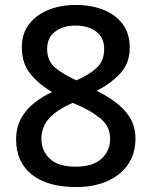

<svg xmlns="http://www.w3.org/2000/svg" viewBox="-20 -744 612 774"><path d="M285 -724Q348 -724 397 -704.5Q446 -685 474.5 -647Q503 -609 503 -552Q503 -488 464 -447Q425 -406 370 -378Q412 -357 447.5 -330.5Q483 -304 504.5 -268.5Q526 -233 526 -185Q526 -125 496.5 -81.5Q467 -38 413 -14Q359 10 287 10Q171 10 108 -40.5Q45 -91 45 -182Q45 -230 65 -266.5Q85 -303 118 -329Q151 -355 190 -373Q138 -403 103 -445.5Q68 -488 68 -553Q68 -609 97 -646.5Q126 -684 175 -704Q224 -724 285 -724ZM284 -641Q234 -641 202 -616.5Q170 -592 170 -547Q170 -497 204.5 -469.5Q239 -442 288 -420Q335 -440 367.5 -468.5Q400 -497 400 -547Q400 -592 368 -616.5Q336 -641 284 -641ZM147 -184Q147 -136 181 -104Q215 -72 285 -72Q353 -72 388.5 -103.5Q424 -135 424 -185Q424 -234 385.5 -266Q347 -298 288 -323L273 -329Q212 -303 179.5 -268.5Q147 -234 147 -184Z"/></svg>

Font: Noto Sans Arabic Med
Style: Regular
Weight: 500
Designer: Monotype Design Team, Nadine Chahine, Nizar Qandah and Khaled Hosny
Foundry: Monotype Imaging Inc.
Version: Version 2.012; ttfautohint (v1.8.4.7-5d5b)